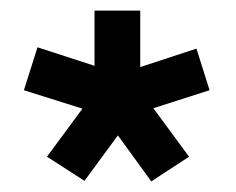

<svg xmlns="http://www.w3.org/2000/svg" viewBox="-20 -775 448 365"><path d="M271.5 -569.3 339.4 -477.1 267.6 -430.2 204.1 -517.6 140.6 -431.2 69.3 -477.1 136.7 -568.4 25.4 -603.5 51.3 -685.1 159.7 -649.9V-754.9H246.6V-647.5L353.5 -682.6L378.4 -603.5Z"/></svg>

Font: Twentytwelve Slab
Style: TwentytwelveSlab
Weight: 700
Designer: Domenico Catapano
Version: Version 1.00 2012